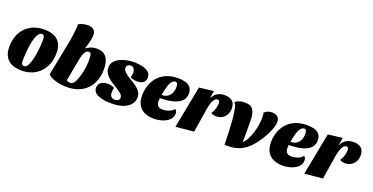

<svg xmlns="http://www.w3.org/2000/svg" viewBox="-27 -1502 4415 2274"><g transform="rotate(20 2180.5 -365.0)"><path d="M239 20Q190 20 148 8Q106 -4 75 -30Q44 -56 27 -97Q10 -138 10 -196Q10 -271 32.5 -332.5Q55 -394 97.5 -438Q140 -482 200 -506Q260 -530 335 -530Q385 -530 426.5 -518Q468 -506 498 -480.5Q528 -455 545 -415Q562 -375 562 -318Q562 -243 539.5 -181.5Q517 -120 474.5 -74.5Q432 -29 372.5 -4.5Q313 20 239 20ZM253 -40Q275 -40 292.5 -66Q310 -92 322 -134.5Q334 -177 342 -227Q350 -277 354 -326Q358 -375 358 -413Q358 -439 350 -454.5Q342 -470 320 -470Q297 -470 279.5 -444.5Q262 -419 249.5 -377Q237 -335 229.5 -285Q222 -235 218.5 -186Q215 -137 215 -97Q215 -72 223 -56Q231 -40 253 -40Z M811 20Q776 20 730.5 13.5Q685 7 642.5 -8.5Q600 -24 571 -52L656 -484L846 -473Q871 -496 909.5 -513Q948 -530 995 -530Q1052 -530 1087 -505.5Q1122 -481 1138.5 -436.5Q1155 -392 1155 -331Q1155 -252 1132 -187.5Q1109 -123 1065 -76.5Q1021 -30 957 -5Q893 20 811 20ZM835 -40Q859 -40 877.5 -64.5Q896 -89 910 -127.5Q924 -166 933.5 -210Q943 -254 947.5 -294.5Q952 -335 952 -362Q952 -412 946.5 -437Q941 -462 917 -462Q896 -462 881.5 -446.5Q867 -431 858 -407.5Q849 -384 843.5 -359.5Q838 -335 835 -317L786 -55Q796 -47 810.5 -43.5Q825 -40 835 -40ZM846 -444 648 -442Q657 -484 663.5 -523Q670 -562 674.5 -600Q679 -638 682 -674Q684 -687 683.5 -699.5Q683 -712 683 -724Q713 -741 743.5 -747.5Q774 -754 800 -754Q844 -754 871.5 -733Q899 -712 899 -663Q899 -637 892 -603Q885 -569 873 -529.5Q861 -490 846 -444Z M1376 22Q1333 22 1291.5 16.5Q1250 11 1215.5 -2Q1181 -15 1161 -37Q1141 -59 1141 -92Q1142 -121 1155.5 -141Q1169 -161 1194.5 -172Q1220 -183 1256 -183Q1278 -183 1302 -178Q1326 -173 1342 -163Q1337 -143 1336 -127Q1335 -111 1335 -90Q1337 -65 1352.5 -49Q1368 -33 1395 -33Q1423 -33 1439.5 -45.5Q1456 -58 1456 -77Q1457 -103 1432.5 -125.5Q1408 -148 1371.5 -170Q1335 -192 1298 -216Q1269 -236 1245.5 -259Q1222 -282 1209 -309.5Q1196 -337 1196 -370Q1197 -411 1221 -441.5Q1245 -472 1284.5 -491.5Q1324 -511 1372.5 -520.5Q1421 -530 1470 -530Q1520 -530 1568 -518.5Q1616 -507 1647 -481.5Q1678 -456 1677 -413Q1676 -369 1647 -348Q1618 -327 1569 -327Q1548 -327 1525.5 -332.5Q1503 -338 1485 -348Q1489 -359 1491.5 -373.5Q1494 -388 1495 -403Q1496 -436 1482 -457Q1468 -478 1439 -479Q1420 -479 1404.5 -467.5Q1389 -456 1388 -433Q1387 -410 1406 -388.5Q1425 -367 1456 -346.5Q1487 -326 1521 -306Q1557 -285 1584.5 -262.5Q1612 -240 1628 -212.5Q1644 -185 1643 -148Q1642 -100 1612 -62Q1582 -24 1523 -1.5Q1464 21 1376 22Z M1906 20Q1843 20 1793 -2Q1743 -24 1714 -71Q1685 -118 1685 -192Q1685 -257 1704.5 -317.5Q1724 -378 1765 -426Q1806 -474 1869.5 -502Q1933 -530 2021 -530Q2066 -530 2106.5 -520Q2147 -510 2173 -482Q2199 -454 2199 -401Q2199 -355 2173 -320Q2147 -285 2091 -263.5Q2035 -242 1945 -236Q1933 -235 1920.5 -234.5Q1908 -234 1894 -234Q1893 -225 1892 -214.5Q1891 -204 1891 -196Q1891 -158 1909.5 -137.5Q1928 -117 1971 -117Q2007 -117 2048 -132Q2089 -147 2108 -176Q2122 -166 2127.5 -154.5Q2133 -143 2133 -126Q2133 -79 2099.5 -46Q2066 -13 2014 3.5Q1962 20 1906 20ZM1900 -276Q1935 -276 1960.5 -288Q1986 -300 2002.5 -320.5Q2019 -341 2026.5 -368.5Q2034 -396 2034 -427Q2033 -450 2026.5 -465Q2020 -480 2000 -480Q1986 -480 1972 -470Q1958 -460 1945 -437Q1932 -414 1920.5 -374.5Q1909 -335 1900 -276Z M2183 22 2286 -510 2467 -532 2450 -432Q2474 -482 2512.5 -506Q2551 -530 2607 -530Q2669 -530 2703 -500Q2737 -470 2737 -410Q2737 -343 2696.5 -301Q2656 -259 2593 -259Q2574 -259 2555.5 -263.5Q2537 -268 2527 -278Q2546 -302 2558.5 -341Q2571 -380 2571 -411Q2571 -427 2566 -440Q2561 -453 2543 -453Q2531 -453 2519 -445Q2507 -437 2496 -419Q2485 -401 2475.5 -371.5Q2466 -342 2459 -298L2411 0Z M2847 24Q2836 24 2825 23.5Q2814 23 2803 22Q2801 -60 2798 -134Q2795 -208 2790 -272Q2785 -336 2777 -385Q2770 -432 2761.5 -456Q2753 -480 2736 -491Q2767 -514 2797 -522Q2827 -530 2858 -530Q2933 -530 2960.5 -493Q2988 -456 2993 -385Q2994 -373 2994 -359Q2994 -345 2994.5 -324.5Q2995 -304 2995 -271Q2995 -237 2995 -190.5Q2995 -144 2994 -79Q3024 -107 3046 -150Q3068 -193 3083 -242.5Q3098 -292 3105.5 -342Q3113 -392 3113 -434Q3113 -446 3112 -461Q3111 -476 3106 -491Q3122 -508 3145.5 -519Q3169 -530 3201 -530Q3225 -530 3247 -522Q3269 -514 3283.5 -494.5Q3298 -475 3298 -441Q3298 -406 3280.5 -358.5Q3263 -311 3236 -261Q3209 -211 3178 -167Q3107 -66 3029 -21Q2951 24 2847 24Z M3530 20Q3467 20 3417 -2Q3367 -24 3338 -71Q3309 -118 3309 -192Q3309 -257 3328.5 -317.5Q3348 -378 3389 -426Q3430 -474 3493.5 -502Q3557 -530 3645 -530Q3690 -530 3730.5 -520Q3771 -510 3797 -482Q3823 -454 3823 -401Q3823 -355 3797 -320Q3771 -285 3715 -263.5Q3659 -242 3569 -236Q3557 -235 3544.5 -234.5Q3532 -234 3518 -234Q3517 -225 3516 -214.5Q3515 -204 3515 -196Q3515 -158 3533.5 -137.5Q3552 -117 3595 -117Q3631 -117 3672 -132Q3713 -147 3732 -176Q3746 -166 3751.5 -154.5Q3757 -143 3757 -126Q3757 -79 3723.5 -46Q3690 -13 3638 3.5Q3586 20 3530 20ZM3524 -276Q3559 -276 3584.5 -288Q3610 -300 3626.5 -320.5Q3643 -341 3650.5 -368.5Q3658 -396 3658 -427Q3657 -450 3650.5 -465Q3644 -480 3624 -480Q3610 -480 3596 -470Q3582 -460 3569 -437Q3556 -414 3544.5 -374.5Q3533 -335 3524 -276Z M3807 22 3910 -510 4091 -532 4074 -432Q4098 -482 4136.5 -506Q4175 -530 4231 -530Q4293 -530 4327 -500Q4361 -470 4361 -410Q4361 -343 4320.5 -301Q4280 -259 4217 -259Q4198 -259 4179.5 -263.5Q4161 -268 4151 -278Q4170 -302 4182.5 -341Q4195 -380 4195 -411Q4195 -427 4190 -440Q4185 -453 4167 -453Q4155 -453 4143 -445Q4131 -437 4120 -419Q4109 -401 4099.5 -371.5Q4090 -342 4083 -298L4035 0Z"/></g></svg>

Font: Sansita Swashed Light Black
Style: Regular
Weight: 900
Version: Version 1.003